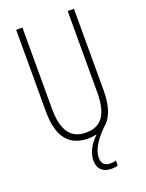

<svg xmlns="http://www.w3.org/2000/svg" viewBox="-170 -862 833 1096"><g transform="rotate(-20 246.5 -314.0)"><path d="M264 69C264 18 301 -35 352 -86C395 -119 422 -180 422 -284V-780H384V-287C384 -139 329 -92 247 -92C160 -92 109 -145 109 -287V-780H71V-284C71 -126 133 -56 247 -56C265 -56 283 -58 299 -62C255 -22 230 27 230 72C230 126 262 152 312 152C327 152 342 150 351 146V116C344 118 330 121 316 121C282 121 264 103 264 69Z"/></g></svg>

Font: Noto Sans Malayalam UI ExtraCondensed ExtraLight
Style: Regular
Weight: 200
Width: 2
Designer: Jelle Bosma - Monotype Design Team
Foundry: Monotype Imaging Inc.
Version: Version 2.104